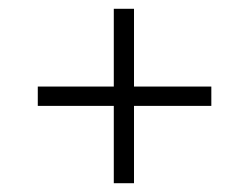

<svg xmlns="http://www.w3.org/2000/svg" viewBox="-20 -451 567 437"><path d="M285 -254V-431H239V-254H66V-210H239V-34H285V-210H461V-254Z"/></svg>

Font: Libertinus Serif Display
Style: Regular
Weight: 400
Designer: Philipp H. Poll
Foundry: Khaled Hosny
Version: Version 6.1